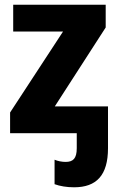

<svg xmlns="http://www.w3.org/2000/svg" viewBox="-20 -566 528 816"><path d="M36.1 -545.9V-432.1H248L22.9 -87.9V0H306.2V64C306.2 108.4 290 122.1 258.8 122.1C243.2 122.1 225.6 118.7 211.9 112.8V216.8C234.9 225.1 263.2 230 294.9 230C390.1 230 439 178.7 439 64V-113.8H212.9L429.2 -449.2V-545.9Z"/></svg>

Font: Avrile Sans
Style: Bold
Weight: 700
Designer: Monotype Design Team, Google (font), Stefan Peev (BGR Cyrillic), Cristiano Sobral (main changes)
Foundry: The Avrile Sans Project Authors
Version: Version 3.110